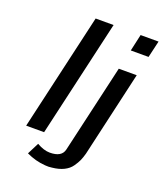

<svg xmlns="http://www.w3.org/2000/svg" viewBox="-155 -792 906 1066"><g transform="rotate(20 298.0 -258.5)"><path d="M127 142 162 73Q204 97 239 97Q309 97 320 49L440 -472H546L430 34Q423 59 415.5 76Q408 93 392 116Q376 139 347.5 153Q319 167 279 171Q260 174 239 172Q182 168 127 142ZM468 -590 490 -689H596L573 -590ZM65 1 224 -690H330L171 1Z"/></g></svg>

Font: Coval
Style: Medium Italic
Weight: 500
Foundry: Context Ltd
Version: Version 001.000